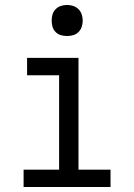

<svg xmlns="http://www.w3.org/2000/svg" viewBox="-20 -753 540 773"><path d="M75 0V-70H218V-450H89V-520H296V-70H425V0ZM250 -608Q237 -608 225 -611.5Q213 -615 204 -624Q195 -633 191.5 -645Q188 -657 188 -670Q188 -683 191.5 -695Q195 -707 204 -716Q213 -725 225 -729Q237 -733 250 -733Q263 -733 275 -729Q287 -725 296 -716Q305 -707 309 -695Q313 -683 313 -670Q313 -657 309 -645Q305 -633 296 -624Q287 -615 275 -611.5Q263 -608 250 -608Z"/></svg>

Font: Iosevka Term SS14
Style: Regular
Weight: 400
Monospace: yes
Designer: Belleve Invis
Foundry: Belleve Invis
Version: Version 24.1.1; ttfautohint (v1.8.4)